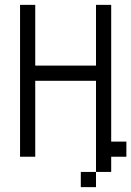

<svg xmlns="http://www.w3.org/2000/svg" viewBox="-20 -645 540 790"><path d="M500 0V-62.5H437.5V-625H375Q375 -625 375 -375H125Q125 -375 125 -625H62.5Q62.5 -625 62.5 0H125V-312.5H375Q375 -312.5 375 62.5H312.5V125H375V62.5H437.5V0Z"/></svg>

Font: Unifont
Style: Regular
Weight: 500
Version: Version 15.1.04